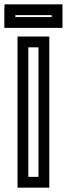

<svg xmlns="http://www.w3.org/2000/svg" viewBox="-58 -843 309 888"><path d="M170 0V-649V-674H145H48H23V-649V0V25H48H145H170V0ZM120 -25H73V-624H120V-25ZM231 -739V-798V-823H206H-13H-37L-38 -798V-739V-714H-13H206H231V-739ZM181 -764H13V-773H181V-764Z"/></svg>

Font: Gamestation DisplayOutline
Style: Regular
Weight: 400
Designer: Jonas Hecksher
Foundry: Jonas Hecksher, Playtypeª, e-types AS
Version: Version 1.003